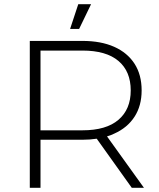

<svg xmlns="http://www.w3.org/2000/svg" viewBox="-20 -895 760 915"><path d="M122 0V-700H373Q461 -700 524 -672Q587 -644 621 -591.5Q655 -539 655 -464Q655 -391 621 -338.5Q587 -286 524 -258Q508 -250 490 -245L666 0H608L441 -234Q409 -229 373 -229H173V0ZM173 -274H373Q486 -274 544.5 -324Q603 -374 603 -464Q603 -555 544.5 -604.5Q486 -654 373 -654H173ZM314 -757 353 -875H414L357 -757Z"/></svg>

Font: Montserrat Z Light
Style: Regular
Weight: 300
Designer: Julieta Ulanovsky
Foundry: Julieta Ulanovsky
Version: Version 8.000